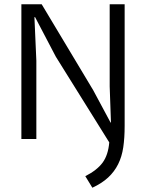

<svg xmlns="http://www.w3.org/2000/svg" viewBox="-20 -650 682 898"><path d="M241 -385 144 -570H141L150 -366V0H80V-630H175L416 -228L497 -77H499L493 -246V-630H563V-61Q563 -5 556.5 39Q550 83 532.5 118Q515 153 486 180Q457 207 412 228L379 174Q434 146 460 110.5Q486 75 491 16Z"/></svg>

Font: Mukta Light
Style: Regular
Weight: 300
Designer: Girish Dalvi and Yashodeep Gholap
Foundry: Ek Type
Version: Version 2.538;PS 1.002;hotconv 16.6.51;makeotf.lib2.5.65220;